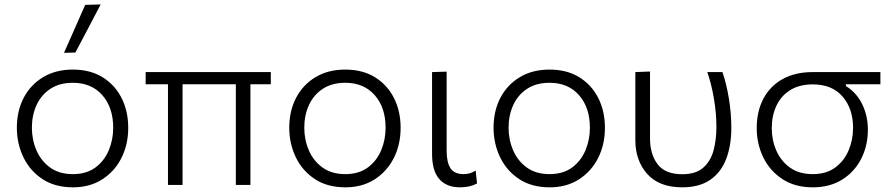

<svg xmlns="http://www.w3.org/2000/svg" viewBox="-20 -812 3916 843"><path d="M300.5 10.5Q221 10.5 166 -26Q111 -62.5 82.5 -122.2Q54 -182 54 -251Q54 -325 84.2 -382.8Q114.5 -440.5 169.8 -473.5Q225 -506.5 299.5 -506.5Q376 -506.5 430.5 -472.8Q485 -439 514 -381.2Q543 -323.5 543 -251Q543 -177.5 513.2 -118.5Q483.5 -59.5 429 -24.5Q374.5 10.5 300.5 10.5ZM300 -47.5Q359.5 -47.5 398.8 -76.5Q438 -105.5 457.5 -152Q477 -198.5 477 -251Q477 -340 429.2 -394.2Q381.5 -448.5 300 -448.5Q241.5 -448.5 201.2 -422Q161 -395.5 140.5 -350.8Q120 -306 120 -251Q120 -198.5 140 -152Q160 -105.5 200 -76.5Q240 -47.5 300 -47.5ZM261 -580Q284.5 -633 307.8 -685.8Q331 -738.5 354 -790.5L422 -792.5Q394 -739 366.5 -686.5Q339 -634 311 -581.5Z M717.5 0V-442H619.5V-495.5H1169V-442H1079.5V0H1015.5V-442H781.5V0Z M1496.5 10.5Q1417 10.5 1362 -26Q1307 -62.5 1278.5 -122.2Q1250 -182 1250 -251Q1250 -325 1280.2 -382.8Q1310.5 -440.5 1365.8 -473.5Q1421 -506.5 1495.5 -506.5Q1572 -506.5 1626.5 -472.8Q1681 -439 1710 -381.2Q1739 -323.5 1739 -251Q1739 -177.5 1709.2 -118.5Q1679.5 -59.5 1625 -24.5Q1570.5 10.5 1496.5 10.5ZM1496 -47.5Q1555.5 -47.5 1594.8 -76.5Q1634 -105.5 1653.5 -152Q1673 -198.5 1673 -251Q1673 -340 1625.2 -394.2Q1577.5 -448.5 1496 -448.5Q1437.5 -448.5 1397.2 -422Q1357 -395.5 1336.5 -350.8Q1316 -306 1316 -251Q1316 -198.5 1336 -152Q1356 -105.5 1396 -76.5Q1436 -47.5 1496 -47.5Z M1999.5 10.5Q1940.5 10.5 1908.8 -25.8Q1877 -62 1877 -136.5V-495.5L1941 -497.5V-150.5Q1941 -99.5 1957.8 -73.5Q1974.5 -47.5 2016 -47.5Q2029.5 -47.5 2042 -51Q2054.5 -54.5 2068.5 -63L2074.5 -6.5Q2043.5 10.5 1999.5 10.5Z M2393.5 10.5Q2314 10.5 2259 -26Q2204 -62.5 2175.5 -122.2Q2147 -182 2147 -251Q2147 -325 2177.2 -382.8Q2207.5 -440.5 2262.8 -473.5Q2318 -506.5 2392.5 -506.5Q2469 -506.5 2523.5 -472.8Q2578 -439 2607 -381.2Q2636 -323.5 2636 -251Q2636 -177.5 2606.2 -118.5Q2576.5 -59.5 2522 -24.5Q2467.5 10.5 2393.5 10.5ZM2393 -47.5Q2452.5 -47.5 2491.8 -76.5Q2531 -105.5 2550.5 -152Q2570 -198.5 2570 -251Q2570 -340 2522.2 -394.2Q2474.5 -448.5 2393 -448.5Q2334.5 -448.5 2294.2 -422Q2254 -395.5 2233.5 -350.8Q2213 -306 2213 -251Q2213 -198.5 2233 -152Q2253 -105.5 2293 -76.5Q2333 -47.5 2393 -47.5Z M2975 10.5Q2874.5 10.5 2822 -48Q2769.5 -106.5 2769.5 -197.5V-495.5L2834 -498V-204.5Q2834 -135 2867.2 -91Q2900.5 -47 2975.5 -47Q3034.5 -47 3067.2 -75.5Q3100 -104 3112.8 -151.2Q3125.5 -198.5 3125.5 -254Q3125.5 -315 3114.5 -379.5Q3103.5 -444 3085.5 -495.5H3152Q3170 -443 3180.5 -378.2Q3191 -313.5 3191 -251Q3191 -174 3168.8 -115Q3146.5 -56 3098.8 -22.8Q3051 10.5 2975 10.5Z M3549 10.5Q3470 10.5 3415 -25.8Q3360 -62 3331.2 -121.2Q3302.5 -180.5 3302.5 -249.5Q3302.5 -323.5 3332 -379Q3361.5 -434.5 3416.5 -465Q3471.5 -495.5 3548 -495.5H3845.5V-442H3694V-434.5Q3741 -405 3765.8 -354.2Q3790.5 -303.5 3790.5 -242.5Q3790.5 -172 3761 -114.5Q3731.5 -57 3677.2 -23.2Q3623 10.5 3549 10.5ZM3548.5 -47.5Q3608 -47.5 3647.2 -76.5Q3686.5 -105.5 3706 -152Q3725.5 -198.5 3725.5 -250.5Q3725.5 -334.5 3679.5 -388Q3633.5 -441.5 3548.5 -441.5Q3490 -441.5 3449.8 -416.5Q3409.5 -391.5 3389 -347.8Q3368.5 -304 3368.5 -249Q3368.5 -197 3388.5 -151Q3408.5 -105 3448.5 -76.2Q3488.5 -47.5 3548.5 -47.5Z"/></svg>

Font: Commissioner Light
Style: Regular
Weight: 300
Designer: Kostas Bartsokas
Foundry: Kostas Bartsokas
Version: Version 1.000; ttfautohint (v1.8.3)